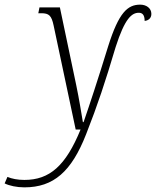

<svg xmlns="http://www.w3.org/2000/svg" viewBox="-131 -568 672 827"><path d="M-26 239C100 239 177 171 240 10C290 -117 322 -214 367 -365C407 -490 437 -513 467 -513C482 -513 492 -504 492 -478C506 -479 521 -488 521 -508C521 -533 499 -548 473 -548C419 -548 381 -515 335 -369C291 -226 254 -114 229 -42H226C220 -78 210 -141 197 -203L127 -536H39L34 -511H47C80 -511 91 -501 100 -458L195 -10H216C152 146 83 207 -26 207C-55 207 -80 202 -99 194L-111 222C-91 232 -59 239 -26 239Z"/></svg>

Font: Noto Serif Condensed ExtraLight
Style: Italic
Weight: 200
Width: 3
Italic angle: -12°
Designer: Monotype Design Team
Foundry: Monotype Imaging Inc.
Version: Version 2.013